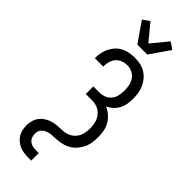

<svg xmlns="http://www.w3.org/2000/svg" viewBox="-379 -1014 1259 1259"><g transform="rotate(45 250.0 -385.0)"><path d="M221 215Q201 215 181 212Q161 209 142.5 201Q124 193 108.5 180Q93 167 82.5 149.5Q72 132 68 112.5Q64 93 64 73Q64 49 71 26Q78 3 93.5 -15Q109 -33 130 -45Q151 -57 174.5 -62.5Q198 -68 221.5 -68.5Q245 -69 268.5 -71.5Q292 -74 313.5 -85.5Q335 -97 349 -116Q363 -135 368.5 -158.5Q374 -182 374 -206Q374 -223 371.5 -241Q369 -259 362.5 -275.5Q356 -292 344.5 -306Q333 -320 318 -329.5Q303 -339 285.5 -343Q268 -347 250 -347H194V-417H250Q274 -417 296.5 -426Q319 -435 333.5 -453.5Q348 -472 353 -495.5Q358 -519 358 -543Q358 -567 353 -590.5Q348 -614 334.5 -633.5Q321 -653 299 -663Q277 -673 253 -673Q231 -673 210 -665Q189 -657 174.5 -640.5Q160 -624 154 -602.5Q148 -581 148 -559V-555H70V-561Q70 -586 75.5 -610Q81 -634 92 -655.5Q103 -677 120 -694.5Q137 -712 158.5 -723Q180 -734 204.5 -738.5Q229 -743 253 -743Q279 -743 304 -738Q329 -733 351 -720Q373 -707 390 -687Q407 -667 417.5 -644Q428 -621 432 -595.5Q436 -570 436 -544Q436 -520 432 -495.5Q428 -471 416.5 -449Q405 -427 386.5 -410Q368 -393 346 -383Q371 -372 392.5 -353.5Q414 -335 428 -311Q442 -287 447 -259Q452 -231 452 -204Q452 -176 447.5 -149Q443 -122 430.5 -98Q418 -74 399 -54Q380 -34 355.5 -22Q331 -10 304 -5.5Q277 -1 250 0Q237 0 225 1Q213 2 201.5 5Q190 8 178.5 14Q167 20 158.5 28.5Q150 37 146 48.5Q142 60 142 72Q142 88 147 102.5Q152 117 163.5 127Q175 137 190 141Q205 145 221 145H250V215ZM204 -815 109 -952 156 -985 250 -871 344 -985 391 -952 296 -815Z"/></g></svg>

Font: Iosevka
Style: Regular
Weight: 400
Monospace: yes
Designer: Belleve Invis
Foundry: Belleve Invis
Version: Version 33.2.3; ttfautohint (v1.8.4)